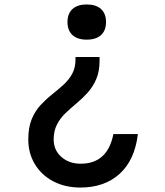

<svg xmlns="http://www.w3.org/2000/svg" viewBox="-20 -628 740 862"><path d="M319 -372H427V-356Q427 -307 412 -272.5Q397 -238 373.5 -212Q350 -186 323.5 -164Q297 -142 273.5 -119.5Q250 -97 235.5 -68.5Q221 -40 221 -2Q221 46 255.5 76.5Q290 107 342 107Q463 107 489 -26H599Q585 91 517 152.5Q449 214 341 214Q272 214 219 186Q166 158 136.5 109Q107 60 107 -2Q107 -55 122 -92Q137 -129 161.5 -155.5Q186 -182 213 -203.5Q240 -225 264 -246.5Q288 -268 303.5 -295.5Q319 -323 319 -362ZM369 -608Q411 -608 433.5 -587.5Q456 -567 456 -529Q456 -491 433.5 -470.5Q411 -450 369 -450Q328 -450 305.5 -470.5Q283 -491 283 -529Q283 -567 305.5 -587.5Q328 -608 369 -608Z"/></svg>

Font: Martian Mono
Style: Regular
Weight: 400
Monospace: yes
Designer: Roman Shamin
Foundry: Evil Martians
Version: Version 1.000; ttfautohint (v1.8.4.7-5d5b)